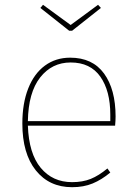

<svg xmlns="http://www.w3.org/2000/svg" viewBox="-20 -769 566 799"><path d="M459 -246H96Q100 -130 149.5 -70.5Q199 -11 280 -11Q324 -11 357.5 -24.5Q391 -38 427 -68L439 -51Q403 -21 365.5 -5.5Q328 10 280 10Q185 10 129 -60Q73 -130 73 -255Q73 -339 97.5 -401Q122 -463 167 -496Q212 -529 272 -529Q365 -529 413 -463Q461 -397 461 -284Q461 -268 459 -246ZM439 -292Q439 -391 397.5 -450Q356 -509 274 -509Q196 -509 147 -446.5Q98 -384 96 -265H439ZM400 -736 280 -641H268L148 -736L159 -749L274 -665L388 -749Z"/></svg>

Font: Fira Sans Thin
Style: Regular
Weight: 100
Designer: bBox Type GmbH & Carrois Corporate GbR & Edenspiekermann AG
Foundry: bBox Type GmbH & Carrois Corporate GbR & Edenspiekermann AG
Version: Version 4.301